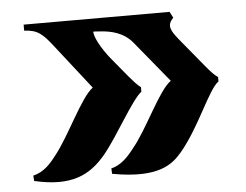

<svg xmlns="http://www.w3.org/2000/svg" viewBox="-42 -551 773 603"><g transform="rotate(-5 344.5 -249.0)"><path d="M42 -25 43 -8C159 19 219 -11 269 -71C315 -127 371 -233 403 -258V-272C392 -280 379 -295 367 -309L315 -372C290 -403 268 -442 269 -459C273 -459 279 -459 288 -458C325 -456 365 -447 393 -412L498 -284C459 -257 408 -139 361 -83C342 -58 320 -34 288 -26L289 -9C437 18 481 -24 510 -58C573 -133 614 -245 647 -269V-283C634 -291 622 -306 610 -320L535 -411C510 -442 501 -458 523 -481L513 -500H53V-481C95 -479 110 -466 144 -422L252 -284C214 -257 162 -139 116 -82C97 -57 76 -33 42 -25Z"/></g></svg>

Font: Sinistre Bold
Style: Regular
Weight: 900
Designer: Jules Durand
Foundry: Collletttivo
Version: Version 69.420;Glyphs 3.2 (3217)